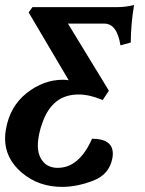

<svg xmlns="http://www.w3.org/2000/svg" viewBox="-23 -501 576 763"><path d="M223.6 241.7Q130.4 241.7 63.7 185.3Q-2.9 128.9 -2.9 48.8Q-2.9 31.7 0.5 13.2Q16.1 -78.1 83 -131.1Q149.9 -184.1 227.5 -184.1Q240.2 -184.1 250 -182.1L90.8 -451.7L106 -472.7H443.8Q475.6 -472.7 509.8 -481Q497.1 -406.7 496.6 -332L455.6 -320.8Q442.4 -407.2 391.1 -407.2H247.1L409.7 -140.6L385.3 -103.5Q333 -125.5 289.6 -125.5Q237.3 -125.5 202.4 -98.6Q167.5 -71.8 147.5 -18.8Q127.4 34.2 127.4 77.6Q127.4 116.7 148.2 141.4Q168.9 166 206.5 166Q291.5 166 342.8 50.3Q425.3 50.3 425.3 109.9Q425.3 117.7 423.8 126.5Q412.1 191.9 347.7 216.8Q283.2 241.7 223.6 241.7Z"/></svg>

Font: Kelvinch
Style: Bold Italic
Weight: 700
Italic angle: -10°
Designer: Paul James Miller
Foundry: High-Logic / Made with FontCreator
Version: Version 3.30 September 23, 2016